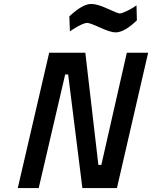

<svg xmlns="http://www.w3.org/2000/svg" viewBox="-20 -952 770 972"><path d="M565 -788Q540 -788 487.5 -812Q435 -836 422 -836Q400 -836 350 -804L334 -793L331 -869Q398 -932 442 -932Q473 -932 524.5 -908Q576 -884 586 -884Q596 -884 617.5 -894Q639 -904 655 -914L671 -925L673 -849Q610 -788 565 -788ZM70 0 229 -685H412L478 -117H493L622 -685H730L572 0H397L325 -575H310L176 0Z"/></svg>

Font: Titillium Web
Style: SemiBold Italic
Weight: 600
Italic angle: -13°
Version: Version 1.001;PS 57.000;hotconv 1.0.70;makeotf.lib2.5.55311